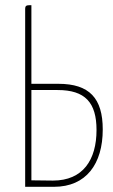

<svg xmlns="http://www.w3.org/2000/svg" viewBox="-20 -720 436 740"><path d="M101 -397V-700C83 -700 77 -700 77 -685V0H188C312 0 376 -88 376 -221C376 -341 325 -397 205 -397ZM101 -373H202C308 -373 352 -325 352 -219C352 -104 300 -24 184 -24L101 -25Z"/></svg>

Font: Yanone Kaffeesatz Extra Light
Style: Regular
Weight: 200
Designer: Yanone (Cyrillic: Daniel Pouzeot & Huerta Tipografica)
Foundry: Yanone
Version: Version 1.100;PS 001.100;hotconv 1.0.70;makeotf.lib2.5.58329